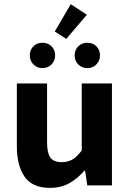

<svg xmlns="http://www.w3.org/2000/svg" viewBox="-20 -902 640 934"><path d="M222.8 12Q138.1 12 100 -42Q62 -96 62 -189.9V-496.1H209V-208.7Q209 -159.1 224.4 -136.2Q239.9 -113.2 281.3 -113.2Q308.9 -113.2 330.9 -125.2Q352.8 -137.3 377.6 -169.9V-496.1H524.6V0H404.7L394.1 -71.3H390.1Q357.5 -33.5 317.2 -10.8Q276.9 12 222.8 12ZM186.6 -570.7Q159.6 -570.7 142.2 -588.8Q124.9 -607 124.9 -632.4Q124.9 -658.7 142.2 -676.4Q159.6 -694 186.6 -694Q213.8 -694 231 -676.4Q248.2 -658.7 248.2 -632.4Q248.2 -607 231 -588.8Q213.8 -570.7 186.6 -570.7ZM404.7 -570.7Q377.7 -570.7 360.4 -588.8Q343.1 -607 343.1 -632.4Q343.1 -658.7 360.4 -676.4Q377.7 -694 404.7 -694Q431.9 -694 449.1 -676.4Q466.4 -658.7 466.4 -632.4Q466.4 -607 449.1 -588.8Q431.9 -570.7 404.7 -570.7ZM302.4 -712.8 246.5 -748.6 324.2 -881.6 402.6 -830.3Z"/></svg>

Font: Source Code Pro ExtraLight
Style: Regular
Weight: 200
Monospace: yes
Designer: Paul D. Hunt, Teo Tuominen
Foundry: Adobe
Version: Version 1.026;hotconv 1.1.0;makeotfexe 2.6.0